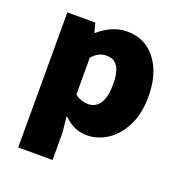

<svg xmlns="http://www.w3.org/2000/svg" viewBox="-125 -619 850 903"><g transform="rotate(20 300.0 -168.0)"><path d="M64 176V-500H204L216 -454H220Q249 -480 285.5 -496Q322 -512 360 -512Q421 -512 465 -480.5Q509 -449 533.5 -392Q558 -335 558 -258Q558 -172 527.5 -111.5Q497 -51 448.5 -19.5Q400 12 345 12Q313 12 284.5 -1Q256 -14 232 -38H228L236 38V176ZM304 -128Q325 -128 342.5 -140Q360 -152 371 -180Q382 -208 382 -256Q382 -297 373.5 -322.5Q365 -348 349 -360Q333 -372 308 -372Q288 -372 271 -364Q254 -356 236 -336V-152Q252 -139 269.5 -133.5Q287 -128 304 -128Z"/></g></svg>

Font: Source Code Pro ExtraLight Black
Style: Regular
Weight: 900
Monospace: yes
Version: Version 1.018;hotconv 1.0.116;makeotfexe 2.5.65601